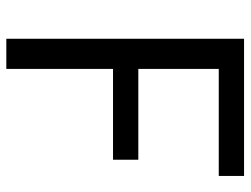

<svg xmlns="http://www.w3.org/2000/svg" viewBox="-110 -662 773 592"><g transform="rotate(90 276.0 -366.5)"><path d="M100 -733H523V-655H193V-407H473V-329H193V0H100Z"/></g></svg>

Font: SpoqaHanSans-Regular
Style: Regular
Weight: 400
Designer: [Spoqa Han Sans] Dong-huui Kim \uAE40 \uB3D9 \uD718  Younghwa Kang \uAC15 \uC601 \uD654  [Noto Sans] Ryoko NISHIZUKA \u8
Foundry: Spoqa (http://www.spoqa-han-sans.com)
Version: Version 2.000